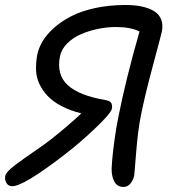

<svg xmlns="http://www.w3.org/2000/svg" viewBox="-45 -698 678 762"><path d="M3.9 41Q-12.7 41 -20 27.3Q-27.3 13.7 -23.9 -1Q-21.5 -9.3 -12 -19.5Q-2.4 -29.8 15.6 -43.5Q33.7 -57.1 52.2 -70.1Q70.8 -83 100.6 -103.8Q130.4 -124.5 153.8 -142.1Q224.6 -197.8 277.8 -248Q232.9 -259.3 199 -277.1Q165 -294.9 144.3 -316.9Q123.5 -338.9 111.3 -365Q99.1 -391.1 98.1 -419.2Q97.2 -447.3 102.1 -477.1Q107.4 -505.9 123.8 -533.7Q140.1 -561.5 169.9 -587.9Q199.7 -614.3 239 -634.3Q278.3 -654.3 333.7 -666.3Q389.2 -678.2 453.1 -678.2Q488.3 -678.2 515.9 -672.6Q543.5 -667 564.5 -655Q585.4 -643.1 594.2 -621.8Q603 -600.6 597.2 -571.8Q595.7 -563.5 562.7 -440.9Q529.8 -318.4 515.1 -244.1Q502.4 -182.6 495.4 -93Q488.3 -3.4 487.8 -2Q483.4 17.1 472.7 30.5Q461.9 43.9 444.8 43.9Q420.9 43.9 409.4 23.9Q397.9 3.9 397.9 -28.8Q397.9 -36.6 400.4 -64.9Q402.8 -93.3 409.4 -142.3Q416 -191.4 424.8 -233.9Q454.1 -382.8 508.8 -573.2Q472.7 -590.8 415 -590.8Q381.3 -590.8 345.9 -583.7Q310.5 -576.7 278.1 -563Q245.6 -549.3 222.2 -526.1Q198.7 -502.9 192.9 -474.1Q178.7 -401.4 224.1 -359.9Q269.5 -318.4 374 -300.8Q391.1 -297.9 396.2 -289.6Q401.4 -281.2 398.9 -266.1Q395 -247.6 331.5 -187.5Q268.1 -127.4 210.9 -84Q48.8 41 3.9 41Z"/></svg>

Font: Shantell Sans Bouncy
Style: Italic
Weight: 400
Italic angle: -11.31°
Designer: Stephen Nixon, Anya Danilova, Shantell Martin
Foundry: Arrow Type
Version: Version 1.006;[9816181b4]